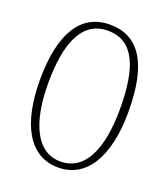

<svg xmlns="http://www.w3.org/2000/svg" viewBox="-135 -822 814 928"><g transform="rotate(20 272.0 -357.5)"><path d="M271 10C416 10 499 -128 499 -358C499 -604 424 -725 272 -725C120 -725 44 -593 44 -359C44 -137 118 10 271 10ZM271 -21C148 -21 87 -154 87 -358C87 -570 144 -694 272 -694C407 -694 456 -570 456 -358C456 -149 396 -21 271 -21Z"/></g></svg>

Font: Noto Serif Armenian ExtraCondensed ExtraLight
Style: Regular
Weight: 200
Width: 2
Designer: Monotype Design Team
Foundry: Monotype Imaging Inc.
Version: Version 2.008